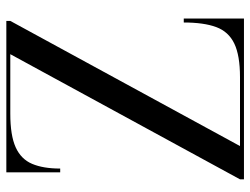

<svg xmlns="http://www.w3.org/2000/svg" viewBox="-112 -678 790 606"><g transform="rotate(-90 283.0 -375.0)"><path d="M20 0V-12.5L415 -737.5H227Q158.5 -737.5 121 -720.5Q83.5 -703.5 68.8 -668.5Q54 -633.5 54 -580H42V-750H520V-737.5L125 -12.5H342.5Q411 -12.5 448.5 -30.5Q486 -48.5 500.5 -87.5Q515 -126.5 515 -190H527.5V0Z"/></g></svg>

Font: Bodoni Moda 18pt
Style: Regular
Weight: 400
Designer: Owen Earl
Foundry: indestructible type
Version: Version 2.005